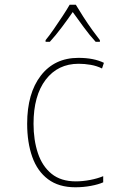

<svg xmlns="http://www.w3.org/2000/svg" viewBox="-20 -783 540 813"><path d="M299 10Q229 10 183.5 -24Q138 -58 116.5 -119Q95 -180 95 -259Q95 -388 153 -463Q211 -538 312 -538Q377 -538 420 -517L412 -493Q390 -504 364 -508.5Q338 -513 313 -513Q225 -513 173.5 -445.5Q122 -378 122 -259Q122 -190 140.5 -134.5Q159 -79 198.5 -47Q238 -15 301 -15Q330 -15 361.5 -21Q393 -27 417 -37V-11Q397 -2 365 4Q333 10 299 10ZM173 -613Q188 -631 207 -658.5Q226 -686 244.5 -714Q263 -742 275 -763H301Q314 -741 333 -711.5Q352 -682 371.5 -655Q391 -628 403 -613V-606H385Q360 -633 334.5 -668Q309 -703 288 -732Q269 -704 242 -668Q215 -632 191 -606H173Z"/></svg>

Font: Noto Sans Mono ExtraCondensed Thin
Style: Regular
Weight: 100
Width: 2
Designer: Monotype Design Team
Foundry: Monotype Imaging Inc.
Version: Version 2.014; ttfautohint (v1.8.4.7-5d5b)